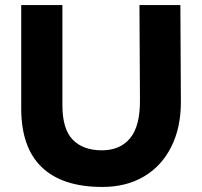

<svg xmlns="http://www.w3.org/2000/svg" viewBox="-20 -730 799 760"><path d="M532 -710H694L696 -326Q696 -225 658 -149Q620 -73 550 -31.5Q480 10 385 10Q227 10 145.5 -68Q64 -146 64 -301V-710H227V-314Q227 -219 268 -177Q309 -135 383 -135Q456 -135 495.5 -183.5Q535 -232 534 -335Z"/></svg>

Font: Livvic
Style: Bold
Weight: 700
Designer: Jacques Le Bailly, Baron von Fonthausen
Version: Version 1.001; ttfautohint (v1.8.2)